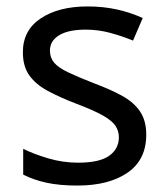

<svg xmlns="http://www.w3.org/2000/svg" viewBox="-20 -566 519 596"><path d="M434 -148Q434 -70 376 -30Q318 10 220 10Q164 10 123.5 1Q83 -8 52 -24V-104Q84 -88 129.5 -74.5Q175 -61 222 -61Q289 -61 319 -82.5Q349 -104 349 -140Q349 -160 338 -176Q327 -192 298.5 -208Q270 -224 217 -244Q165 -264 128 -284Q91 -304 71 -332Q51 -360 51 -404Q51 -472 106.5 -509Q162 -546 252 -546Q301 -546 343.5 -536.5Q386 -527 423 -510L393 -440Q359 -454 322 -464Q285 -474 246 -474Q192 -474 163.5 -456.5Q135 -439 135 -409Q135 -387 148 -371.5Q161 -356 191.5 -341.5Q222 -327 273 -307Q324 -288 360 -268Q396 -248 415 -219.5Q434 -191 434 -148Z"/></svg>

Font: Noto Sans Wancho
Style: Regular
Weight: 400
Designer: Monotype Design Team
Foundry: Monotype Imaging Inc.
Version: Version 2.001; ttfautohint (v1.8.4.7-5d5b)